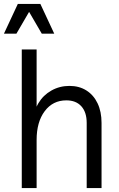

<svg xmlns="http://www.w3.org/2000/svg" viewBox="-35 -950 603 970"><path d="M300 -443Q232 -443 191 -388.5Q150 -334 150 -243L135 -339Q135 -388 159 -428.5Q183 -469 224.5 -492.5Q266 -516 316 -516Q365 -516 401.5 -493Q438 -470 458 -428Q478 -386 478 -329V0H403V-329Q403 -383 376 -413Q349 -443 300 -443ZM75 -700H150V0H75ZM55 -930H169L239 -780H176L112 -890L48 -780H-15Z"/></svg>

Font: Uncut Sans Variable
Style: Regular
Weight: 400
Designer: Kasper Nordkvist
Foundry: UNCUT.wtf
Version: Version 1.303;Glyphs 3.1.2 (3151)